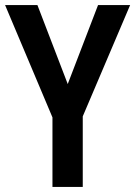

<svg xmlns="http://www.w3.org/2000/svg" viewBox="-20 -734 531 754"><path d="M246 -404 365 -714H491L305 -277V0H186V-273L0 -714H127Z"/></svg>

Font: Noto Sans Devanagari Condensed SemiBold
Style: Regular
Weight: 600
Width: 3
Designer: Jelle Bosma - Monotype Design Team
Foundry: Monotype Imaging Inc.
Version: Version 2.004; ttfautohint (v1.8.4.7-5d5b)